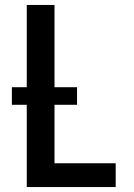

<svg xmlns="http://www.w3.org/2000/svg" viewBox="-20 -755 540 775"><path d="M88 0V-332H28V-403H88V-735H200V-403H291V-332H200V-96H447V0Z"/></svg>

Font: Iosevka Curly
Style: Bold
Weight: 700
Monospace: yes
Designer: Belleve Invis
Foundry: Belleve Invis
Version: Version 22.1.2; ttfautohint (v1.8.4)